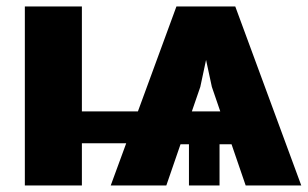

<svg xmlns="http://www.w3.org/2000/svg" viewBox="-20 -565 939 585"><path d="M897.9 0H728.5L625.5 -300.3L572.8 -545.4H696.8ZM229.5 0H55.7V-545.4H229.5ZM472.2 -128.4H100.1V-225.6H472.2ZM648.9 0H555.7V-167.5H648.9ZM486.8 0H317.4L517.6 -545.4H642.6L590.3 -300.3ZM806.6 -125.5H409.7V-225.6H806.6Z"/></svg>

Font: My Font
Style: Regular
Weight: 500
Designer: Rasmus Andersson
Foundry: rsms
Version: Version 0.001